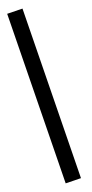

<svg xmlns="http://www.w3.org/2000/svg" viewBox="-59 -759 450 944"><g transform="rotate(-5 166.0 -287.5)"><path d="M226.1 149.4 12.2 -706.1 89.4 -725.1 303.2 130.4Z"/></g></svg>

Font: Elstob 10pt
Style: Bold
Weight: 700
Designer: Peter S. Baker
Version: Version 1.015